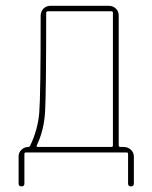

<svg xmlns="http://www.w3.org/2000/svg" viewBox="-20 -540 540 680"><path d="M110.4 -25.4Q108.4 -20.5 112.3 -19.5H375Q379.9 -19.5 379.9 -25.4V-495.1Q379.9 -500 375 -500H149.4Q144.5 -500 143.6 -495.1Q143.6 -208 139.6 -143.1Q135.7 -78.1 110.4 -25.4ZM45.9 110.4V13.7Q45.9 0 56.2 -9.8Q66.4 -19.5 80.1 -19.5Q85 -19.5 86.9 -24.4Q114.3 -81.1 119.1 -142.1Q124 -203.1 124 -484.4Q124 -499 133.8 -509.3Q143.6 -519.5 159.2 -519.5H365.2Q379.9 -519.5 390.1 -509.8Q400.4 -500 400.4 -485.4V-25.4Q400.4 -20.5 405.3 -19.5H418Q432.6 -19.5 443.4 -9.8Q454.1 0 454.1 14.6V110.4Q454.1 120.1 443.8 120.1Q433.6 120.1 433.6 110.4V4.9Q433.6 0 428.7 0H71.3Q66.4 0 66.4 4.9V110.4Q66.4 120.1 56.2 120.1Q45.9 120.1 45.9 110.4Z"/></svg>

Font: Rounded-X Mgen+ 1mn thin
Style: Regular
Weight: 100
Designer: [Source Han Sans]
Ryoko NISHIZUKA  (kana & ideographs); Paul D. Hunt (Latin, Greek & Cyrillic); Wenlong ZHANG  (bopomofo
Version: Version 1.059.20150602